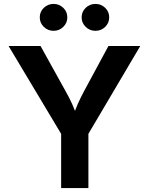

<svg xmlns="http://www.w3.org/2000/svg" viewBox="-20 -963 762 983"><path d="M293 0V-277.8L23.9 -727.5H187.5L314 -499.5Q334 -464.4 349.4 -430.4Q364.7 -396.5 380.9 -348.6H347.7Q363.3 -397 378.4 -431.2Q393.6 -465.3 412.1 -499.5L535.2 -727.5H698.2L432.6 -277.8V0ZM468.8 -805.2Q439.5 -805.2 418.7 -825.4Q397.9 -845.7 397.9 -874Q397.9 -902.8 418.7 -922.9Q439.5 -942.9 468.8 -942.9Q498 -942.9 518.6 -922.9Q539.1 -902.8 539.1 -874Q539.1 -845.7 518.6 -825.4Q498 -805.2 468.8 -805.2ZM254.4 -805.2Q225.1 -805.2 204.3 -825.4Q183.6 -845.7 183.6 -874Q183.6 -902.8 204.3 -922.9Q225.1 -942.9 254.4 -942.9Q283.2 -942.9 304 -922.9Q324.7 -902.8 324.7 -874Q324.7 -845.7 304 -825.4Q283.2 -805.2 254.4 -805.2Z"/></svg>

Font: Inter Cardless
Style: Bold
Weight: 700
Designer: Rasmus Andersson
Foundry: rsms
Version: Version 4.001;git-9221beed3